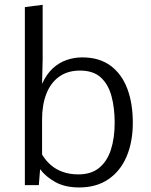

<svg xmlns="http://www.w3.org/2000/svg" viewBox="-20 -782 639 811"><path d="M314.5 9.8Q254.9 9.8 213.9 -12.9Q172.9 -35.6 149.4 -67.4L144 0H85V-752L160.2 -761.7V-531.2L157.7 -427.7Q176.3 -468.8 202.9 -493.2Q229.5 -517.6 261.5 -528.6Q293.5 -539.6 327.1 -539.6Q399.4 -539.6 446.8 -504.6Q494.1 -469.7 517.6 -407.7Q541 -345.7 541 -263.7Q541 -182.1 514.6 -120.6Q488.3 -59.1 437.7 -24.7Q387.2 9.8 314.5 9.8ZM311 -45.4Q365.2 -45.4 398.9 -73Q432.6 -100.6 448.5 -149.9Q464.4 -199.2 464.4 -263.7Q464.4 -326.2 450.9 -376Q437.5 -425.8 405.8 -454.8Q374 -483.9 317.9 -483.9Q265.6 -483.9 229.7 -458Q193.8 -432.1 175.8 -385.7Q157.7 -339.4 157.7 -277.3V-129.4Q172.4 -104.5 194.1 -85.4Q215.8 -66.4 245.1 -55.9Q274.4 -45.4 311 -45.4Z"/></svg>

Font: Comme Light
Style: Regular
Weight: 300
Version: Version 1.000;gftools[0.9.27]